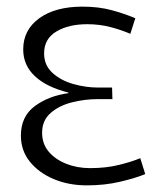

<svg xmlns="http://www.w3.org/2000/svg" viewBox="-20 -551 491 579"><path d="M242 8Q187 8 142 -11Q97 -30 70 -63.5Q43 -97 43 -142Q43 -200 85 -231Q127 -262 186 -270V-272Q121 -288 85.5 -321Q50 -354 50 -402Q50 -461 98.5 -496Q147 -531 229 -531Q278 -531 318 -520Q358 -509 388 -496L373 -449Q348 -460 314.5 -469Q281 -478 243 -478Q187 -478 150 -456Q113 -434 113 -390Q113 -354 138.5 -331Q164 -308 201.5 -297.5Q239 -287 275 -287H318L319 -252H273Q236 -252 197.5 -242.5Q159 -233 133 -210.5Q107 -188 107 -151Q107 -117 127 -93.5Q147 -70 180 -57Q213 -44 252 -44Q299 -44 338 -53.5Q377 -63 403 -74L418 -26Q389 -14 342.5 -3Q296 8 242 8Z"/></svg>

Font: Murecho Light
Style: Regular
Weight: 300
Designer: Neil Summerour
Foundry: Positype
Version: Version 1.010; ttfautohint (v1.8.3)